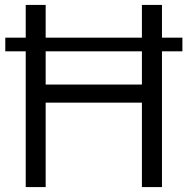

<svg xmlns="http://www.w3.org/2000/svg" viewBox="-20 -760 762 780"><path d="M1.5 -551.5V-607H721V-551.5ZM84.5 0V-740H165.5V-416.5H556.5V-740H638V0H556.5V-343H165.5V0Z"/></svg>

Font: Encode Sans SC Condensed Thin
Style: Regular
Weight: 400
Version: Version 3.002